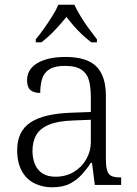

<svg xmlns="http://www.w3.org/2000/svg" viewBox="-20 -786 582 816"><path d="M201 10Q160 10 126 -7Q92 -24 72.5 -59.5Q53 -95 53 -148Q53 -228 109.5 -265.5Q166 -303 283 -307L366 -310V-372Q366 -411 359 -441Q352 -471 328 -488.5Q304 -506 256 -506Q213 -506 190 -491.5Q167 -477 159 -451Q151 -425 151 -391Q123 -391 109 -403.5Q95 -416 95 -446Q95 -475 113.5 -497Q132 -519 169 -531.5Q206 -544 258 -544Q349 -544 389.5 -503.5Q430 -463 430 -379V-112Q430 -80 435 -62.5Q440 -45 453 -38.5Q466 -32 491 -32H495V0H383L371 -94H366Q350 -69 328.5 -45Q307 -21 277 -5.5Q247 10 201 10ZM216 -35Q260 -35 294 -55.5Q328 -76 347 -110Q366 -144 366 -181V-277L292 -274Q226 -272 188 -256Q150 -240 134 -212Q118 -184 118 -145Q118 -113 128.5 -88Q139 -63 160.5 -49Q182 -35 216 -35ZM132 -619Q148 -638 166.5 -664Q185 -690 202 -717Q219 -744 228 -766H296Q306 -744 322.5 -717Q339 -690 358 -664Q377 -638 392 -619V-606H368Q346 -623 327.5 -640.5Q309 -658 293 -676.5Q277 -695 262 -714Q247 -695 230.5 -676.5Q214 -658 196 -640.5Q178 -623 156 -606H132Z"/></svg>

Font: Noto Serif Kannada Light
Style: Regular
Weight: 300
Version: Version 2.003